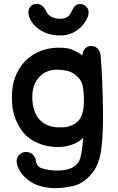

<svg xmlns="http://www.w3.org/2000/svg" viewBox="-20 -775 617 1001"><path d="M292 205Q329 202 358 195.5Q387 189 412.5 172.5Q438 156 464 123Q503 74 511 -26Q518 -93 517 -193Q515 -369 504 -491Q501 -511 486.5 -524Q472 -537 448 -535Q411 -526 410 -486Q384 -507 339 -522Q216 -542 129 -473Q51 -406 43 -296Q39 -225 53 -178Q67 -129 97.5 -89Q128 -49 181 -28Q233 -6 299 -9Q376 -17 414 -57Q408 17 398 51Q391 75 365 93.5Q339 112 290 114Q236 116 191 100Q172 87 169 73Q166 60 164 52Q157 31 139 22.5Q121 14 102 19Q83 24 72 43Q62 62 70.5 87Q79 112 92 129Q127 174 180.5 192Q234 210 292 205ZM292 -111Q221 -110 182 -156Q144 -203 149 -287Q155 -351 196 -384Q239 -422 319 -408Q350 -403 370 -387Q404 -362 411 -328Q421 -274 416 -215Q407 -138 349 -120Q329 -110 292 -111ZM293 -590Q332 -590 362.5 -605.5Q393 -621 414 -647Q442 -682 442 -711Q442 -729 428.5 -741.5Q415 -754 397 -754Q381 -754 371.5 -744.5Q362 -735 353 -715Q338 -677 294 -677Q270 -677 250 -686.5Q230 -696 221 -716Q203 -755 171 -755Q152 -755 140 -742Q128 -729 128 -710Q128 -692 139.5 -671Q151 -650 169 -634Q219 -590 293 -590Z"/></svg>

Font: Balsamiq Sans
Style: Regular
Weight: 400
Designer: Michael Angeles
Foundry: Balsamiq SRL
Version: Version 1.020; ttfautohint (v1.8.4.7-5d5b);gftools[0.9.26]